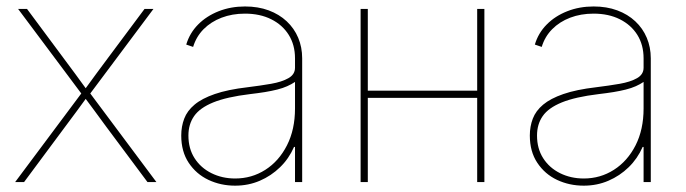

<svg xmlns="http://www.w3.org/2000/svg" viewBox="-20 -569 2145 600"><path d="M27.3 0 240.2 -285.2V-268.6L36.6 -541H64.5L177.2 -389.2Q196.3 -363.8 215.3 -337.9Q234.4 -312 253.4 -285.6H242.2Q261.2 -312 280.3 -337.9Q299.3 -363.8 318.4 -389.2L431.6 -541H459.5L255.9 -268.6V-285.2L468.8 0H440.9L311 -174.3Q293.5 -198.2 276.6 -221.2Q259.8 -244.1 242.2 -267.6H253.4Q236.3 -244.1 219.5 -221.2Q202.6 -198.2 184.6 -174.3L55.2 0Z M714.8 11.2Q669.9 11.2 631.6 -6.8Q593.3 -24.9 569.8 -60.1Q546.4 -95.2 546.4 -145.5Q546.4 -173.8 555.7 -198.2Q564.9 -222.7 587.9 -241.9Q610.8 -261.2 651.1 -275.1Q691.4 -289.1 753.9 -296.4Q793.5 -301.3 827.1 -307.1Q860.8 -313 881.3 -324.7Q901.9 -336.4 901.9 -357.4V-386.7Q901.9 -428.7 882.3 -460Q862.8 -491.2 827.6 -508.8Q792.5 -526.4 745.6 -526.4Q705.6 -526.4 672.4 -513.7Q639.2 -501 616.2 -477.8Q593.3 -454.6 583.5 -422.4L562 -429.7Q572.8 -465.8 599.1 -492.4Q625.5 -519 663.3 -533.9Q701.2 -548.8 745.6 -548.8Q786.6 -548.8 819.6 -536.6Q852.5 -524.4 876 -502.4Q899.4 -480.5 911.9 -450.9Q924.3 -421.4 924.3 -386.7V0H901.9V-109.9H898.9Q882.8 -73.2 855.2 -46.4Q827.6 -19.5 792 -4.2Q756.3 11.2 714.8 11.2ZM714.8 -11.2Q766.6 -11.2 809.1 -38.3Q851.6 -65.4 876.7 -114.7Q901.9 -164.1 901.9 -230V-313Q891.1 -305.7 877.4 -299.6Q863.8 -293.5 846.2 -289.1Q828.6 -284.7 807.4 -281.2Q786.1 -277.8 761.2 -274.9Q688.5 -266.1 646.5 -249Q604.5 -231.9 586.7 -206.3Q568.8 -180.7 568.8 -145.5Q568.8 -104.5 588.1 -74.5Q607.4 -44.4 640.9 -27.8Q674.3 -11.2 714.8 -11.2Z M1481.9 -285.6V-263.2H1121.6V-285.6ZM1129.4 -541V0H1106.9V-541ZM1493.7 -541V0H1471.2V-541Z M1804.2 11.2Q1759.3 11.2 1720.9 -6.8Q1682.6 -24.9 1659.2 -60.1Q1635.7 -95.2 1635.7 -145.5Q1635.7 -173.8 1645 -198.2Q1654.3 -222.7 1677.2 -241.9Q1700.2 -261.2 1740.5 -275.1Q1780.8 -289.1 1843.3 -296.4Q1882.8 -301.3 1916.5 -307.1Q1950.2 -313 1970.7 -324.7Q1991.2 -336.4 1991.2 -357.4V-386.7Q1991.2 -428.7 1971.7 -460Q1952.1 -491.2 1917 -508.8Q1881.8 -526.4 1835 -526.4Q1794.9 -526.4 1761.7 -513.7Q1728.5 -501 1705.6 -477.8Q1682.6 -454.6 1672.9 -422.4L1651.4 -429.7Q1662.1 -465.8 1688.5 -492.4Q1714.8 -519 1752.7 -533.9Q1790.5 -548.8 1835 -548.8Q1876 -548.8 1908.9 -536.6Q1941.9 -524.4 1965.3 -502.4Q1988.8 -480.5 2001.2 -450.9Q2013.7 -421.4 2013.7 -386.7V0H1991.2V-109.9H1988.3Q1972.2 -73.2 1944.6 -46.4Q1917 -19.5 1881.3 -4.2Q1845.7 11.2 1804.2 11.2ZM1804.2 -11.2Q1856 -11.2 1898.4 -38.3Q1940.9 -65.4 1966.1 -114.7Q1991.2 -164.1 1991.2 -230V-313Q1980.5 -305.7 1966.8 -299.6Q1953.1 -293.5 1935.5 -289.1Q1918 -284.7 1896.7 -281.2Q1875.5 -277.8 1850.6 -274.9Q1777.8 -266.1 1735.8 -249Q1693.8 -231.9 1676 -206.3Q1658.2 -180.7 1658.2 -145.5Q1658.2 -104.5 1677.5 -74.5Q1696.8 -44.4 1730.2 -27.8Q1763.7 -11.2 1804.2 -11.2Z"/></svg>

Font: Inter 17pt Thin
Style: Regular
Weight: 250
Version: Version 4.001;git-66647c0bb